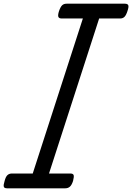

<svg xmlns="http://www.w3.org/2000/svg" viewBox="-68 -1018 715 1038"><path d="M-30 0Q-45 0 -47.5 -9Q-50 -18 -43 -40Q-37 -63 -27.5 -71.5Q-18 -80 -3 -80H109L380 -918H266Q251 -918 247.5 -927Q244 -936 251 -958Q259 -981 268 -989.5Q277 -998 292 -998H607Q622 -998 625.5 -989.5Q629 -981 621 -958Q614 -936 605 -927Q596 -918 581 -918H468L197 -80H312Q327 -80 330 -71.5Q333 -63 327 -40Q320 -18 310 -9Q300 0 285 0Z"/></svg>

Font: Playwrite NZ
Style: Regular
Weight: 400
Designer: Veronika Burian, José Scaglione
Foundry: TypeTogether
Version: Version 1.002